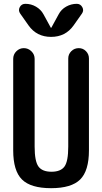

<svg xmlns="http://www.w3.org/2000/svg" viewBox="-20 -985 540 1015"><path d="M49.8 -190.4V-673.8Q49.8 -697.3 66.4 -713.9Q83 -730.5 106 -730.5Q128.9 -730.5 146 -713.9Q163.1 -697.3 163.1 -673.8V-210Q163.1 -132.8 183.1 -105Q203.1 -77.1 252 -77.1Q300.8 -77.1 320.8 -104.5Q340.8 -131.8 340.8 -210V-675.8Q340.8 -698.2 356.9 -714.4Q373 -730.5 396.5 -730.5Q418.9 -730.5 434.6 -714.4Q450.2 -698.2 450.2 -675.8V-190.4Q450.2 -82 403.8 -36.1Q357.4 9.8 250 9.8Q142.6 9.8 96.2 -36.1Q49.8 -82 49.8 -190.4ZM290 -909.2Q303.7 -935.5 330.1 -950.2Q356.4 -964.8 385.7 -964.8Q405.3 -964.8 415 -947.3Q424.8 -929.7 413.1 -913.1L369.1 -850.6Q326.2 -790 250 -790Q173.8 -790 130.9 -850.6L86.9 -913.1Q75.2 -929.7 84.5 -947.3Q93.8 -964.8 114.3 -964.8Q144.5 -964.8 170.4 -949.7Q196.3 -934.6 210 -909.2L249 -837.9H250H251Z"/></svg>

Font: Rounded-X Mgen+ 1mn medium
Style: Regular
Weight: 500
Designer: [Source Han Sans]
Ryoko NISHIZUKA  (kana & ideographs); Paul D. Hunt (Latin, Greek & Cyrillic); Wenlong ZHANG  (bopomofo
Version: Version 1.059.20150602